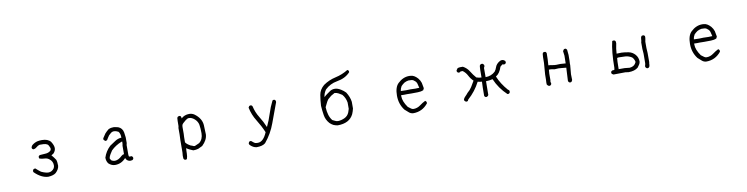

<svg xmlns="http://www.w3.org/2000/svg" viewBox="-18 -1581 10035 2581"><g transform="rotate(-10 5000.0 -290.5)"><path d="M510 20Q416 16 324 -75L319 -93L331 -115Q339 -120 357 -120Q371 -108 388 -92.5Q405 -77 424 -64Q485 -36 522 -36Q545 -36 565 -47Q610 -73 610 -118Q610 -173 568 -205Q540 -229 503 -230Q466 -231 433 -242Q428 -250 428 -268Q430 -273 436 -279.5Q442 -286 447 -287Q485 -291 525.5 -292.5Q566 -294 596 -319Q606 -332 606 -345Q606 -351 604 -358Q598 -371 592 -385.5Q586 -400 572 -410Q549 -422 521.5 -423Q494 -424 469 -424Q444 -418 423 -399Q402 -380 376 -378Q361 -382 357 -397V-412L371 -435Q409 -467 452 -476Q479 -481 508 -481Q592 -481 629 -434Q662 -382 662 -345Q662 -308 631 -275L600 -256Q603 -252 606 -250Q620 -235 631 -219Q642 -203 654 -186Q665 -157 665 -103Q661 -56 615 -12Q581 16 510 20Z M1431 -36Q1479 -38 1527 -85Q1544 -101 1564 -103V-217Q1570 -237 1570 -273H1560Q1474 -239 1415 -180Q1400 -157 1385 -133Q1370 -109 1364 -81L1379 -53Q1402 -36 1431 -36ZM1423 20Q1374 20 1334 -18Q1309 -51 1309 -99Q1336 -184 1402 -246Q1440 -271 1480 -298Q1520 -325 1568 -327Q1568 -385 1543 -412Q1512 -429 1483 -429Q1459 -429 1440 -413Q1425 -401 1411 -387Q1401 -374 1392 -359Q1383 -344 1372 -327Q1360 -321 1347 -321L1326 -341V-360Q1344 -390 1366 -420Q1390 -447 1421 -471Q1449 -484 1489 -484Q1508 -483 1551 -472Q1606 -450 1617 -388Q1622 -355 1626 -321V-244L1620 -217V-81L1624 -60L1639 -57L1657 -59Q1671 -54 1677 -39V-22Q1672 -7 1657 -3L1629 0Q1582 -8 1570 -49Q1509 20 1423 20Z M2521 -45 2584 -73Q2639 -116 2639 -199Q2639 -263 2631 -315Q2622 -361 2584.5 -395Q2547 -429 2507 -429Q2486 -429 2461 -409Q2412 -371 2406 -353Q2402 -340 2402 -321V-233Q2399 -204 2399 -117Q2416 -89 2470 -60Q2483 -59 2493.5 -52Q2504 -45 2521 -45ZM2360 115Q2345 110 2340 95L2338 57L2342 11Q2342 -204 2346 -233V-321L2351 -346Q2351 -433 2354 -454Q2358 -479 2390 -479Q2405 -476 2409 -460L2411 -441Q2455 -483 2521 -483Q2559 -483 2591 -461Q2682 -394 2689 -302Q2693 -236 2694 -173Q2690 -96 2618 -28Q2590 -13 2559 0Q2529 9 2491 9Q2468 -1 2445 -11Q2422 -21 2401 -37Q2397 -1 2397 37Q2397 75 2385 110Q2376 115 2360 115Z M3337 115Q3290 111 3246 66L3240 46L3250 25Q3261 19 3276 19L3311 47Q3325 59 3344 59L3363 60Q3439 60 3490 -63Q3451 -155 3397 -240.5Q3343 -326 3322 -427L3334 -447Q3342 -453 3359 -453Q3374 -447 3378 -435Q3396 -352 3441.5 -279.5Q3487 -207 3520 -128Q3560 -211 3587 -298Q3614 -385 3655 -466Q3662 -473 3679 -473Q3692 -469 3699 -453V-436Q3648 -302 3599.5 -166.5Q3551 -31 3457 82Q3418 115 3337 115Z M4478 -41Q4523 -43 4567 -64Q4611 -85 4630 -132L4645 -178V-264Q4634 -331 4593 -378Q4570 -393 4547 -405.5Q4524 -418 4494 -421Q4468 -408 4443 -392Q4418 -373 4397 -353Q4379 -329 4367.5 -303.5Q4356 -278 4343 -253Q4348 -132 4401 -68Q4421 -59 4438.5 -50Q4456 -41 4478 -41ZM4461 15Q4432 11 4404 -1Q4379 -14 4356 -36Q4310 -87 4299.5 -152.5Q4289 -218 4285 -283Q4289 -357 4301 -428.5Q4313 -500 4375 -552Q4452 -606 4544.5 -626Q4637 -646 4717 -696Q4732 -690 4736 -677V-662Q4670 -589 4553 -570Q4459 -554 4390 -488Q4356 -440 4352 -389Q4372 -410 4396.5 -426.5Q4421 -443 4444 -460Q4471 -476 4506 -476Q4544 -476 4589 -448Q4622 -428 4650 -399Q4693 -332 4702 -264V-173Q4693 -134 4678 -99Q4622 15 4461 15Z M5575 -290 5628 -292Q5628 -297 5613 -352Q5605 -378 5580 -395Q5565 -411 5543.5 -412.5Q5522 -414 5500 -414Q5470 -409 5444 -395Q5419 -378 5398 -356Q5379 -324 5376 -292L5448 -290L5506 -292ZM5490 31Q5455 29 5430.5 6.5Q5406 -16 5380 -38Q5314 -124 5314 -239Q5314 -354 5366 -404Q5436 -472 5521 -472L5537 -471Q5588 -471 5637 -416Q5662 -386 5673 -351Q5681 -314 5687 -276L5675 -251Q5641 -236 5599 -236Q5550 -236 5508 -235L5450 -236L5411 -235L5370 -236V-222Q5370 -151 5431 -66Q5450 -51 5470 -37Q5484 -25 5504 -25Q5555 -25 5599 -58Q5636 -86 5675 -105Q5688 -99 5693 -85V-68Q5614 31 5490 31Z M6228 1H6214L6195 -14L6192 -34Q6201 -55 6220 -73Q6239 -91 6254 -111Q6292 -142 6316 -180.5Q6340 -219 6363 -260Q6326 -295 6304 -338.5Q6282 -382 6242 -412H6213Q6202 -400 6189 -400Q6171 -400 6162 -421V-435L6181 -462Q6199 -469 6217 -469H6254Q6308 -440 6338.5 -389.5Q6369 -339 6407 -296Q6445 -283 6476 -283Q6476 -409 6479 -427Q6479 -464 6518 -464L6523 -460Q6535 -455 6541 -441V-424L6531 -404V-278Q6609 -278 6663 -329Q6682 -353 6691 -382Q6706 -430 6759 -459Q6772 -466 6787 -466Q6795 -466 6803 -464L6827 -449Q6833 -440 6833 -424Q6828 -409 6814 -404H6795L6783 -408L6752 -382Q6724 -294 6669 -262Q6712 -157 6797 -60Q6811 -55 6816 -41V-22Q6811 -8 6797 -3H6781Q6674 -103 6618 -235Q6571 -223 6527 -223Q6525 -194 6525 -36Q6522 -24 6502 -14H6486Q6473 -19 6468 -34Q6468 -161 6472 -227Q6451 -227 6415 -236Q6353 -114 6249 -22L6240 -4Z M7634 -10Q7628 -12 7621.5 -18Q7615 -24 7614 -30Q7613 -36 7612 -41Q7615 -128 7621 -215Q7591 -217 7559 -221Q7539 -224 7518 -224L7461 -221Q7425 -230 7402 -230L7386 -229L7382 -174V-89L7378 -60Q7384 -56 7384 -48V-34Q7379 -20 7364 -14H7349Q7332 -22 7323 -38L7322 -64Q7325 -89 7325 -174L7337 -331Q7337 -430 7341 -450.5Q7345 -471 7361 -474H7376Q7387 -474 7396 -455Q7396 -364 7389 -288Q7416 -287 7442 -281.5Q7468 -276 7494 -276L7552 -278L7623 -273Q7625 -285 7625 -378L7617 -441L7630 -462Q7637 -469 7654 -469Q7667 -465 7674 -449L7681 -378Q7681 -285 7678 -258L7679 -240L7668 -117L7670 -38L7658 -16Q7650 -10 7634 -10Z M8461 -66Q8518 -72 8539 -107L8550 -126V-139Q8537 -180 8516 -197Q8475 -223 8429 -226Q8383 -229 8338 -229L8317 -225L8313 -174Q8313 -98 8311 -73H8392ZM8689 -18Q8678 -24 8668 -39V-55Q8673 -65 8676 -89Q8677 -96 8677 -219L8672 -287V-374Q8679 -395 8679 -419Q8679 -443 8691 -459Q8698 -464 8718 -464Q8735 -458 8737 -445V-426Q8734 -414 8733 -400.5Q8732 -387 8728 -374V-287L8732 -219V-96Q8728 -79 8728 -58Q8728 -37 8715 -24Q8703 -18 8689 -18ZM8436 -10 8392 -16Q8252 -16 8231 -14L8210 -26Q8204 -35 8204 -51Q8206 -62 8224 -71L8252 -73L8257 -98Q8258 -323 8291 -459Q8298 -464 8304 -464H8319Q8333 -459 8338 -445L8339 -421L8338 -415Q8323 -349 8320 -283L8388 -285Q8436 -283 8485.5 -272.5Q8535 -262 8570.5 -222Q8606 -182 8606 -124Q8604 -103 8591.5 -85Q8579 -67 8566 -49Q8520 -10 8436 -10Z M9575 -290 9628 -292Q9628 -297 9613 -352Q9605 -378 9580 -395Q9565 -411 9543.5 -412.5Q9522 -414 9500 -414Q9470 -409 9444 -395Q9419 -378 9398 -356Q9379 -324 9376 -292L9448 -290L9506 -292ZM9490 31Q9455 29 9430.5 6.5Q9406 -16 9380 -38Q9314 -124 9314 -239Q9314 -354 9366 -404Q9436 -472 9521 -472L9537 -471Q9588 -471 9637 -416Q9662 -386 9673 -351Q9681 -314 9687 -276L9675 -251Q9641 -236 9599 -236Q9550 -236 9508 -235L9450 -236L9411 -235L9370 -236V-222Q9370 -151 9431 -66Q9450 -51 9470 -37Q9484 -25 9504 -25Q9555 -25 9599 -58Q9636 -86 9675 -105Q9688 -99 9693 -85V-68Q9614 31 9490 31Z"/></g></svg>

Font: Yozai
Style: Regular
Weight: 400
Designer: LXGW / Y.OzVox
Foundry: LXGW / Y.OzVox
Version: Version 0.861;October 22, 2024